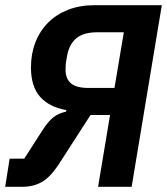

<svg xmlns="http://www.w3.org/2000/svg" viewBox="-20 -718 642 738"><path d="M17 -108H73L147 -223Q167 -253 185.5 -267.5Q204 -282 234 -289L235 -295Q170 -306 134.5 -345.5Q99 -385 99 -459Q99 -511 116 -555Q133 -599 165 -631Q197 -663 242 -680.5Q287 -698 343 -698H602L486 0H357L403 -276H328L203 -82Q172 -36 140 -18Q108 0 66 0H0ZM420 -380 456 -594H355Q301 -594 273.5 -571Q246 -548 238 -504L235 -486Q233 -476 232.5 -468Q232 -460 232 -450Q232 -415 253 -397.5Q274 -380 319 -380Z"/></svg>

Font: IBM Plex Mono SemiBold
Style: Italic
Weight: 600
Italic angle: -9°
Monospace: yes
Designer: Mike Abbink, Paul van der Laan, Pieter van Rosmalen
Foundry: Bold Monday
Version: Version 2.3